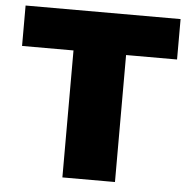

<svg xmlns="http://www.w3.org/2000/svg" viewBox="-52 -781 831 833"><g transform="rotate(5 363.5 -364.5)"><path d="M250 0V-553H26V-729H701V-553H479V0Z"/></g></svg>

Font: Hubot Sans Condensed ExtraLight Black
Style: Regular
Weight: 900
Version: Version 2.000